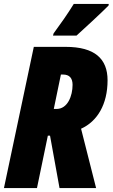

<svg xmlns="http://www.w3.org/2000/svg" viewBox="-25 -951 570 971"><path d="M246 -782 243 -771H362C389 -795 494 -892 524 -923L525 -931H348C316 -879 282 -831 246 -782ZM-5 0H162L217 -265H228L276 0H461L385 -300C467 -337 519 -423 519 -545C519 -654 454 -714 307 -714H146ZM261 -400H247L283 -574H294C326 -574 342 -556 342 -522C342 -466 317 -400 261 -400Z"/></svg>

Font: Noto Sans ExtraCondensed Black
Style: Italic
Weight: 900
Width: 2
Italic angle: -12°
Designer: Monotype Design Team
Foundry: Monotype Imaging Inc.
Version: Version 2.013